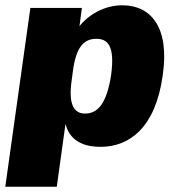

<svg xmlns="http://www.w3.org/2000/svg" viewBox="-29 -546 661 727"><path d="M-9 161H186L219 -77C238 0 308 10 352 10C461 10 560 -63 587 -260C614 -442 543 -526 434 -526C367 -526 307 -491 272 -447L281 -516H86ZM293 -116C250 -116 230 -152 242 -239L248 -284C261 -373 292 -399 336 -399C376 -399 407 -377 392 -264C375 -150 339 -116 293 -116Z"/></svg>

Font: United Sans Black
Style: Italic
Weight: 900
Italic angle: -8°
Designer: Pablo Impallari, Rodrigo Fuenzalida (Modified by Dan O. Williams)
Version: Version 1.000;PS 001.000;hotconv 1.0.88;makeotf.lib2.5.64775